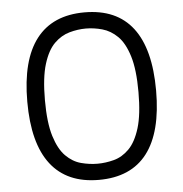

<svg xmlns="http://www.w3.org/2000/svg" viewBox="-50 -722 746 781"><g transform="rotate(-5 323.0 -331.0)"><path d="M323 11Q193 11 126.5 -75Q60 -161 60 -331Q60 -501 126.5 -587Q193 -673 323 -673Q454 -673 520 -587Q586 -501 586 -331Q586 -161 520 -75Q454 11 323 11ZM323 -55Q356 -55 390 -64Q424 -73 452 -101Q480 -129 497 -184Q514 -239 514 -331Q514 -423 497 -478Q480 -533 452 -560.5Q424 -588 390 -597.5Q356 -607 323 -607Q290 -607 256 -597.5Q222 -588 194 -560.5Q166 -533 149 -478Q132 -423 132 -331Q132 -239 149 -184Q166 -129 194 -101Q222 -73 256 -64Q290 -55 323 -55Z"/></g></svg>

Font: Maven Pro
Style: Regular
Weight: 400
Designer: Joe Prince
Foundry: Joe Prince
Version: Version 2.103